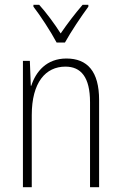

<svg xmlns="http://www.w3.org/2000/svg" viewBox="-20 -784 507 804"><path d="M217 -606H252C277 -651 319 -714 350 -756V-764H326C291 -723 263 -686 234 -644C208 -685 173 -732 144 -764H120V-756C148 -720 192 -653 217 -606ZM258 -539C175 -539 130 -484 111 -425H109L105 -529H76V0H113V-302C113 -439 171 -505 254 -505C319 -505 357 -461 357 -356V0H395V-365C395 -485 346 -539 258 -539Z"/></svg>

Font: Noto Sans Ethiopic Condensed ExtraLight
Style: Regular
Weight: 200
Width: 3
Designer: Monotype Design Team
Foundry: Monotype Imaging Inc.
Version: Version 2.102